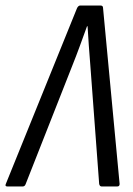

<svg xmlns="http://www.w3.org/2000/svg" viewBox="-49 -675 480 695"><path d="M-22 0Q-32 0 -28 -9L230 -646Q235 -655 241 -655H315Q324 -655 324 -646L384 -9Q384 -5 382 -2.5Q380 0 375 0H319Q312 0 310 -9L278 -438Q275 -476 272.5 -510Q270 -544 268 -580H266Q253 -544 240 -508.5Q227 -473 213 -438L44 -9Q41 0 33 0Z"/></svg>

Font: Sofia Sans Condensed
Style: Italic
Weight: 400
Italic angle: -9°
Designer: Botio Nikoltchev, Ani Petrova
Foundry: lettersoup
Version: Version 4.101